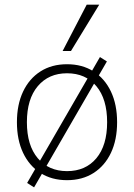

<svg xmlns="http://www.w3.org/2000/svg" viewBox="-20 -769 578 828"><path d="M269 8Q203 8 154.5 -23Q106 -54 79.5 -110Q53 -166 53 -242Q53 -318 79.5 -374Q106 -430 154.5 -461Q203 -492 269 -492Q335 -492 383.5 -461Q432 -430 458.5 -374Q485 -318 485 -242Q485 -166 458.5 -110Q432 -54 383.5 -23Q335 8 269 8ZM269 -31Q349 -31 395.5 -86.5Q442 -142 442 -242Q442 -342 395.5 -397.5Q349 -453 269 -453Q190 -453 143 -397.5Q96 -342 96 -242Q96 -142 143 -86.5Q190 -31 269 -31ZM127 39 97 20 411 -523 441 -504ZM250 -549 354 -749H408L286 -549Z"/></svg>

Font: Nunito Sans 12pt ExtraLight 12pt ExtraLight
Style: Regular
Weight: 250
Version: Version 3.101;gftools[0.9.27]